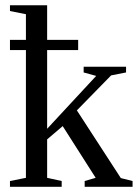

<svg xmlns="http://www.w3.org/2000/svg" viewBox="-20 -714 527 734"><path d="M486.8 0H303.7V-22L345.7 -34.2L219.7 -231.9L160.2 -181.2V-34.2L215.8 -22V0H18.1V-22L79.1 -34.2V-522.5H18.1V-561.5H79.1V-659.7L18.1 -671.9V-693.8H160.2V-561.5H278.8V-522.5H160.2V-221.7L347.7 -423.8L299.8 -437V-459H461.9V-437L404.8 -425.8L273.9 -292L441.9 -33.2L486.8 -22Z"/></svg>

Font: Tinos
Style: Regular
Weight: 400
Designer: Steve Matteson
Foundry: Monotype Imaging Inc.
Version: Version 1.23